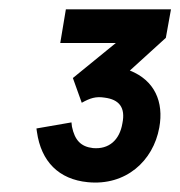

<svg xmlns="http://www.w3.org/2000/svg" viewBox="-20 -720 386 411"><path d="M168 -330C249 -322 308 -375 321 -447C331 -502 311 -548 258 -569L335 -639L346 -700H121L109 -628H228L136 -553L155 -500C173 -510 185 -514 204 -511C235 -507 249 -490 242 -456C236 -420 213 -400 179 -403C153 -406 140 -420 134 -449L133 -458L58 -445L59 -438C68 -374 106 -336 168 -330Z"/></svg>

Font: Fixel Text 20240404 Medium
Style: Italic
Weight: 500
Width: 4
Italic angle: -10°
Designer: AlfaBravo + MacPaw
Foundry: Kyrylo Tkachov, Marchela Mozhyna, Serhii Makarenko, Maria Weinstein, Zakhar Kryvoshyya
Version: Version 1.211;Glyphs 3.2 (3225)